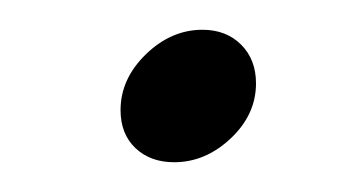

<svg xmlns="http://www.w3.org/2000/svg" viewBox="-20 -359 229 129"><path d="M61 -285Q61 -306 78 -322.5Q95 -339 116 -339Q132 -339 142 -329Q152 -319 152 -303Q152 -282 135 -266Q118 -250 97 -250Q81 -250 71 -259.5Q61 -269 61 -285Z"/></svg>

Font: Prompt Light
Style: Italic
Weight: 300
Italic angle: -12°
Designer: Katatrad Team
Foundry: CadsonDemak
Version: Version 1.000